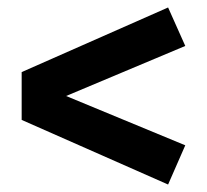

<svg xmlns="http://www.w3.org/2000/svg" viewBox="-20 -590 554 514"><path d="M476 -467 157 -333 476 -201 430 -96 38 -269V-397L430 -570Z"/></svg>

Font: FiraSans
Style: Regular
Weight: 600
Designer: Carrois Corporate & Edenspiekermann AG
Foundry: Carrois Corporate GbR & Edenspiekermann AG
Version: Version 3.106;PS 003.106;hotconv 1.0.70;makeotf.lib2.5.58329